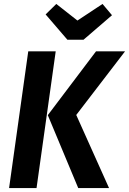

<svg xmlns="http://www.w3.org/2000/svg" viewBox="-20 -952 653 972"><path d="M123 -692H262L165 0H26ZM222 -369 466 -692H613L366 -370L532 0H376ZM547 -875 403 -751H321L211 -879L265 -932L372 -848L499 -932Z"/></svg>

Font: Fira Sans Condensed SemiBold
Style: Italic
Weight: 600
Width: 3
Italic angle: -8°
Designer: bBox Type GmbH & Carrois Corporate GbR & Edenspiekermann AG
Foundry: bBox Type GmbH & Carrois Corporate GbR & Edenspiekermann AG
Version: Version 4.301